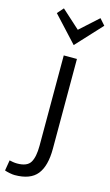

<svg xmlns="http://www.w3.org/2000/svg" viewBox="-207 -818 606 1055"><g transform="rotate(15 96.5 -290.5)"><path d="M-7 187Q-18 187 -36 183.5Q-54 180 -64 176L-54 116Q-46 118 -34 120Q-22 122 -10 122Q47 122 65.5 90.5Q84 59 84 -4V-518H159V-7Q159 91 120.5 139Q82 187 -7 187ZM122 -587 -13 -733 18 -768 122 -674 226 -768 257 -733Z"/></g></svg>

Font: Ubuntu Sans
Style: Regular
Weight: 400
Designer: Dalton Maag Ltd
Foundry: Dalton Maag Ltd
Version: Version 1.006; ttfautohint (v1.8.4.7-5d5b)